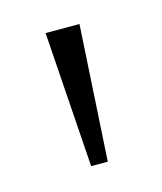

<svg xmlns="http://www.w3.org/2000/svg" viewBox="-50 -755 254 301"><g transform="rotate(-15 76.5 -604.0)"><path d="M64 -494 49 -714H104L91 -494Z"/></g></svg>

Font: Noto Rashi Hebrew ExtraLight
Style: Regular
Weight: 250
Version: Version 1.006